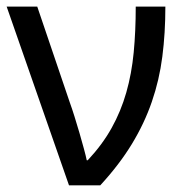

<svg xmlns="http://www.w3.org/2000/svg" viewBox="-20 -556 557 576"><path d="M0 -536.1H91.8L189.9 -247.1Q195.8 -231 203.4 -206.8Q210.9 -182.6 218.3 -157.5Q225.6 -132.3 231.7 -109.9Q237.8 -87.4 240.2 -75.2H243.2Q287.1 -122.1 314.9 -172.1Q342.8 -222.2 358.9 -278.6Q375 -335 381.1 -398.7Q387.2 -462.4 387.2 -536.1H476.1Q476.1 -456.5 467 -386.2Q458 -315.9 435.5 -250.7Q413.1 -185.5 375.5 -123.8Q337.9 -62 280.8 0H187Z"/></svg>

Font: Genotype
Style: Regular
Weight: 400
Foundry: Ascender Corporation
Version: Version 1.00